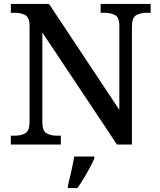

<svg xmlns="http://www.w3.org/2000/svg" viewBox="-20 -734 810 975"><path d="M35 0V-45H56Q86 -45 108 -57Q130 -69 130 -115V-603Q130 -646 108 -657.5Q86 -669 56 -669H35V-714H229L586 -176V-603Q586 -646 564 -657.5Q542 -669 512 -669H491V-714H745V-669H724Q694 -669 672 -657Q650 -645 650 -599V0H574L195 -569V-115Q195 -69 216.5 -57Q238 -45 268 -45H289V0ZM325 208Q333 176 342 136Q351 96 357 61H459V71Q450 92 435.5 119Q421 146 404.5 173Q388 200 373 221H325Z"/></svg>

Font: Noto Serif Bengali Medium
Style: Regular
Weight: 500
Designer: Juan Bruce, Universal Thirst, Indian Type Foundry and the Monotype Design Team.
Foundry: Monotype Imaging Inc.
Version: Version 2.003; ttfautohint (v1.8.4.7-5d5b)